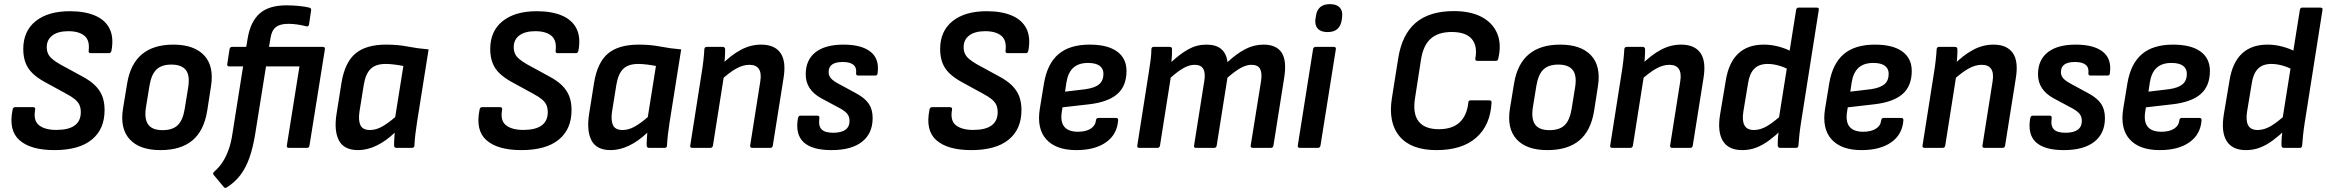

<svg xmlns="http://www.w3.org/2000/svg" viewBox="-20 -720 11330 935"><path d="M244.9 11Q129.9 11 75.2 -37Q20.5 -84.9 41.5 -186.4Q43.2 -198.2 54.6 -198.2H140.4Q153.8 -198.2 151.2 -185.8Q141.4 -132.4 170.3 -109.9Q199.2 -87.3 254.2 -87.3Q314.2 -87.3 343.9 -109.2Q373.5 -131.1 373.5 -173.9Q373.5 -193.6 367 -208.5Q360.4 -223.4 344.8 -236.4Q329.2 -249.4 302.6 -263.5L195.3 -322.2Q160.1 -341.9 137.6 -364Q115 -386 104.1 -415Q93.3 -443.9 93.3 -481.1Q93.3 -568.6 153.6 -617Q213.8 -665.4 319.9 -665.4Q393.1 -665.4 442.8 -644.1Q492.5 -622.9 513.6 -580.4Q534.8 -538 522.8 -472.9Q519.8 -461.1 511 -461.1H421.6Q410.2 -461.1 411.8 -473.6Q418 -523.4 391.3 -545.7Q364.5 -568.1 312.9 -568.1Q262.7 -568.1 235.2 -547.5Q207.7 -526.9 207.7 -490.3Q207.7 -472.9 213.9 -458.8Q220.2 -444.7 234.7 -432.5Q249.2 -420.3 272 -407.1L380 -348.2Q419.2 -327.5 443.1 -303.9Q467 -280.2 478.2 -251.2Q489.3 -222.2 489.3 -183.9Q489.3 -90.5 426.8 -39.8Q364.4 11 244.9 11Z M761.5 11Q659.6 11 611.5 -41.8Q563.3 -94.7 579.1 -191.8L599.3 -314.1Q630.3 -502.7 824.1 -502.7Q924.5 -502.7 973.7 -450.8Q1023 -398.9 1007.6 -300.1L989 -180.2Q973.3 -83.3 916.9 -36.1Q860.5 11 761.5 11ZM771.7 -86.2Q820.4 -86.2 845.5 -110.4Q870.5 -134.6 879.5 -189.7L896.3 -293.8Q905.9 -351.8 885.2 -378.6Q864.5 -405.5 814.7 -405.5Q766.4 -405.5 741.6 -381.1Q716.8 -356.7 707.8 -302.2L690.7 -196.9Q682.1 -141.5 701.5 -113.8Q721 -86.2 771.7 -86.2Z M1275.4 -396.5 1222.8 -67.6Q1212.3 -3.1 1195.4 46.1Q1178.4 95.2 1151.5 131.4Q1124.5 167.5 1083.4 193.3Q1075.9 197.6 1069.9 190.9L1020.6 131.8Q1013.5 124.3 1023.9 115.3Q1047.6 94.7 1064.6 68.3Q1081.6 42 1093.7 7.6Q1105.9 -26.7 1112.1 -70.1L1163.8 -396.5H1096.3Q1085.2 -396.5 1086.6 -407.6L1097.8 -480.5Q1100.1 -491.7 1110.2 -491.7H1179.1L1186.3 -534.5Q1200.3 -615.6 1245.1 -654.8Q1289.9 -694 1375 -694Q1405.9 -694 1437.5 -690.8Q1469.2 -687.6 1487.5 -682.6Q1496.2 -679.3 1495.2 -670.6L1485 -601.5Q1482.7 -589.4 1472.6 -591.7Q1450.7 -597.4 1428.3 -600.7Q1405.9 -604 1383.8 -604Q1344.3 -604 1323.7 -588.1Q1303.1 -572.2 1297.6 -536.3L1290.1 -491.7H1551.8Q1564.2 -491.7 1562.2 -480.5L1487.2 -11.8Q1485.6 0 1475.8 0H1386.4Q1374.9 0 1376.9 -11.8L1438.3 -396.5Z M1723.9 11Q1655 11 1630.4 -36.2Q1605.9 -83.3 1618.9 -165.3L1643 -317Q1659.3 -416.1 1710.9 -459.4Q1762.6 -502.7 1860.6 -502.7Q1917.8 -502.7 1965.5 -493.3Q2013.1 -484 2067.2 -479.4L2010.8 -124.6Q2005.8 -92.9 2002.6 -65Q1999.5 -37.1 1998.1 -11.1Q1997.7 0 1986 0H1910.3Q1899.9 0 1899.2 -11.1Q1898.8 -25.4 1900 -41.6Q1901.1 -57.9 1902.1 -73.8Q1858.9 -32.6 1813.4 -10.8Q1767.9 11 1723.9 11ZM1782 -86.9Q1810 -86.9 1838.5 -102.3Q1867.1 -117.7 1904.6 -149.9L1944.3 -398.7Q1924.3 -402.7 1901.5 -405.6Q1878.7 -408.6 1858.1 -408.6Q1809.9 -408.6 1785.4 -384.9Q1760.8 -361.2 1751.9 -309.2L1730.7 -177.5Q1724.1 -134.5 1735 -110.7Q1745.9 -86.9 1782 -86.9Z M2518.9 11Q2403.9 11 2349.2 -37Q2294.5 -84.9 2315.5 -186.4Q2317.2 -198.2 2328.6 -198.2H2414.4Q2427.8 -198.2 2425.2 -185.8Q2415.4 -132.4 2444.3 -109.9Q2473.2 -87.3 2528.2 -87.3Q2588.2 -87.3 2617.9 -109.2Q2647.5 -131.1 2647.5 -173.9Q2647.5 -193.6 2641 -208.5Q2634.4 -223.4 2618.8 -236.4Q2603.2 -249.4 2576.6 -263.5L2469.3 -322.2Q2434.1 -341.9 2411.6 -364Q2389 -386 2378.1 -415Q2367.3 -443.9 2367.3 -481.1Q2367.3 -568.6 2427.6 -617Q2487.8 -665.4 2593.9 -665.4Q2667.1 -665.4 2716.8 -644.1Q2766.5 -622.9 2787.6 -580.4Q2808.8 -538 2796.8 -472.9Q2793.8 -461.1 2785 -461.1H2695.6Q2684.2 -461.1 2685.8 -473.6Q2692 -523.4 2665.3 -545.7Q2638.5 -568.1 2586.9 -568.1Q2536.7 -568.1 2509.2 -547.5Q2481.7 -526.9 2481.7 -490.3Q2481.7 -472.9 2487.9 -458.8Q2494.2 -444.7 2508.7 -432.5Q2523.2 -420.3 2546 -407.1L2654 -348.2Q2693.2 -327.5 2717.1 -303.9Q2741 -280.2 2752.2 -251.2Q2763.3 -222.2 2763.3 -183.9Q2763.3 -90.5 2700.8 -39.8Q2638.4 11 2518.9 11Z M2953.9 11Q2885 11 2860.4 -36.2Q2835.9 -83.3 2848.9 -165.3L2873 -317Q2889.3 -416.1 2940.9 -459.4Q2992.6 -502.7 3090.6 -502.7Q3147.8 -502.7 3195.5 -493.3Q3243.1 -484 3297.2 -479.4L3240.8 -124.6Q3235.8 -92.9 3232.6 -65Q3229.5 -37.1 3228.1 -11.1Q3227.7 0 3216 0H3140.3Q3129.9 0 3129.2 -11.1Q3128.8 -25.4 3130 -41.6Q3131.1 -57.9 3132.1 -73.8Q3088.9 -32.6 3043.4 -10.8Q2997.9 11 2953.9 11ZM3012 -86.9Q3040 -86.9 3068.5 -102.3Q3097.1 -117.7 3134.6 -149.9L3174.3 -398.7Q3154.3 -402.7 3131.5 -405.6Q3108.7 -408.6 3088.1 -408.6Q3039.9 -408.6 3015.4 -384.9Q2990.8 -361.2 2981.9 -309.2L2960.7 -177.5Q2954.1 -134.5 2965 -110.7Q2975.9 -86.9 3012 -86.9Z M3643.3 0Q3631.7 0 3633.1 -11.1L3682.3 -322.4Q3695.8 -404.4 3629.4 -404.4Q3598.1 -404.4 3564.7 -385.6Q3531.2 -366.9 3486.8 -326.3L3492.2 -403.4Q3540.3 -452.1 3587.9 -477.4Q3635.5 -502.7 3686.5 -502.7Q3752.5 -502.7 3781 -461.8Q3809.4 -420.9 3795.4 -337.9L3743.4 -11.1Q3741.7 0 3732 0ZM3351.4 0Q3339.3 0 3341.3 -11.1L3397.3 -367.1Q3402.3 -396.5 3405.6 -427.4Q3409 -458.4 3410 -479.9Q3410.7 -491.7 3422.4 -491.7H3499.4Q3510.2 -491.7 3511.2 -480.5Q3511.5 -465.1 3509.9 -439.5Q3508.3 -413.9 3505.6 -393.9L3507.1 -361.2L3451.9 -11.1Q3449.5 0 3440.1 0Z M4029.2 11Q3934.9 11 3893.4 -27.5Q3851.9 -66.1 3865.9 -144.6Q3868.3 -156.7 3878.3 -156.7H3961.4Q3971.5 -156.7 3970.2 -144.6Q3964.6 -106.5 3981 -90Q3997.4 -73.5 4036.7 -73.5Q4117 -73.5 4117 -131.5Q4117 -150.9 4107.2 -164.1Q4097.5 -177.3 4073 -191.2L3978.3 -242Q3941.1 -262.7 3922.4 -291.4Q3903.7 -320.1 3903.7 -358Q3903.7 -428 3951 -465.3Q3998.3 -502.7 4087.5 -502.7Q4175.8 -502.7 4219.7 -467.7Q4263.5 -432.8 4253.6 -363.2Q4253.3 -352.1 4242.5 -352.1H4158.8Q4148.3 -352.1 4149 -363.2Q4155.8 -418.1 4083.7 -418.1Q4015.3 -418.1 4015.3 -369.3Q4015.3 -351.5 4026.2 -339Q4037 -326.4 4062.8 -312.5L4150.5 -264.9Q4192.3 -242.2 4210.9 -214.6Q4229.6 -186.9 4229.6 -144.8Q4229.6 -70.5 4178.1 -29.8Q4126.7 11 4029.2 11Z M4709.9 11Q4594.9 11 4540.2 -37Q4485.5 -84.9 4506.5 -186.4Q4508.2 -198.2 4519.6 -198.2H4605.4Q4618.8 -198.2 4616.2 -185.8Q4606.4 -132.4 4635.3 -109.9Q4664.2 -87.3 4719.2 -87.3Q4779.2 -87.3 4808.9 -109.2Q4838.5 -131.1 4838.5 -173.9Q4838.5 -193.6 4832 -208.5Q4825.4 -223.4 4809.8 -236.4Q4794.2 -249.4 4767.6 -263.5L4660.3 -322.2Q4625.1 -341.9 4602.6 -364Q4580 -386 4569.1 -415Q4558.3 -443.9 4558.3 -481.1Q4558.3 -568.6 4618.6 -617Q4678.8 -665.4 4784.9 -665.4Q4858.1 -665.4 4907.8 -644.1Q4957.5 -622.9 4978.6 -580.4Q4999.8 -538 4987.8 -472.9Q4984.8 -461.1 4976 -461.1H4886.6Q4875.2 -461.1 4876.8 -473.6Q4883 -523.4 4856.3 -545.7Q4829.5 -568.1 4777.9 -568.1Q4727.7 -568.1 4700.2 -547.5Q4672.7 -526.9 4672.7 -490.3Q4672.7 -472.9 4678.9 -458.8Q4685.2 -444.7 4699.7 -432.5Q4714.2 -420.3 4737 -407.1L4845 -348.2Q4884.2 -327.5 4908.1 -303.9Q4932 -280.2 4943.2 -251.2Q4954.3 -222.2 4954.3 -183.9Q4954.3 -90.5 4891.8 -39.8Q4829.4 11 4709.9 11Z M5221.3 11Q5122.4 11 5075.2 -41.4Q5028 -93.8 5043.8 -190.9L5064 -314.4Q5080.3 -410.4 5134.8 -456.5Q5189.2 -502.7 5286.3 -502.7Q5373.8 -502.7 5419.8 -469.3Q5465.8 -435.9 5465.8 -374.8Q5465.8 -300.6 5420.4 -261.5Q5375 -222.5 5283.3 -212.1L5154.2 -197.3L5150.3 -172.7Q5143.6 -125.2 5163.8 -101.8Q5184 -78.4 5229.4 -78.4Q5267.4 -78.4 5290.7 -92.9Q5314.1 -107.3 5317.1 -133.9Q5318.4 -145.7 5328.8 -145.7H5414.7Q5425.8 -145.7 5425.1 -134.6Q5420.3 -65.4 5366.2 -27.2Q5312.2 11 5221.3 11ZM5166.6 -273.7 5265.9 -285.5Q5312 -292.1 5332.8 -309.7Q5353.5 -327.4 5353.5 -360.6Q5353.5 -386.3 5334.5 -399.9Q5315.5 -413.5 5278.6 -413.5Q5232.2 -413.5 5206.5 -389.8Q5180.8 -366.1 5173.2 -318.4Z M5528.4 0Q5516.3 0 5518.3 -11.1L5574.3 -367.1Q5579.3 -397.1 5583.1 -426.8Q5587 -456.4 5587 -480.5Q5587.7 -491.7 5598.1 -491.7H5676.4Q5687.2 -491.7 5687.5 -481.1Q5687.9 -466.6 5687.1 -451.2Q5686.3 -435.7 5684.6 -418.2Q5726.5 -457.4 5767 -480Q5807.5 -502.7 5854.6 -502.7Q5902 -502.7 5927.3 -481.1Q5952.6 -459.5 5957.7 -417.4Q6000.5 -457.6 6043.2 -480.1Q6085.8 -502.7 6132.9 -502.7Q6195.9 -502.7 6221.5 -463.5Q6247 -424.4 6233.7 -341.1L6181.4 -11.1Q6179.4 0 6169.6 0H6080.9Q6068.7 0 6070.7 -11.8L6120.9 -324.1Q6127.2 -364.3 6116.3 -384.3Q6105.5 -404.4 6074.8 -404.4Q6049.2 -404.4 6020.7 -388.4Q5992.2 -372.3 5957.4 -341.4L5905.1 -11.1Q5903.1 0 5893 0H5804.3Q5792.8 0 5794.8 -11.1L5844.4 -324.1Q5851.3 -364.3 5839.8 -384.3Q5828.3 -404.4 5798.3 -404.4Q5772.3 -404.4 5744.7 -389.2Q5717 -374 5681.2 -342.1L5628.9 -11.1Q5626.9 0 5617.1 0Z M6310.1 0Q6298 0 6300 -11.8L6374.3 -480.5Q6376.7 -491.7 6386.8 -491.7H6474.8Q6487 -491.7 6485.3 -480.5L6410.6 -11.8Q6408.3 0 6398.8 0ZM6445.2 -563.8Q6413.1 -563.8 6397.9 -579.8Q6382.6 -595.9 6385.6 -625.2L6388 -639.2Q6391.1 -668.8 6408.2 -684.4Q6425.3 -699.9 6456.4 -699.9Q6488.5 -699.9 6503.8 -683.9Q6519.1 -667.9 6516 -639.2L6514.3 -625.2Q6510.5 -595.6 6493.8 -579.7Q6477 -563.8 6445.2 -563.8Z M6975.5 11Q6852.2 11 6795.9 -55.6Q6739.6 -122.2 6758.1 -241.2L6788.8 -434.8Q6807.2 -552 6874.1 -609Q6941 -666 7060.1 -666Q7139.9 -666 7194 -638.1Q7248 -610.1 7270.5 -558.2Q7293 -506.2 7276.3 -434.8Q7274.6 -423.6 7264.5 -423.6H7174Q7163.5 -423.6 7164.5 -434.8Q7176 -496 7147.3 -530.1Q7118.5 -564.2 7049.3 -564.2Q6984.2 -564.2 6947.6 -531.8Q6911 -499.4 6900.1 -430.5L6870.8 -241.7Q6858.8 -166.8 6888.5 -128.8Q6918.3 -90.8 6986.7 -90.8Q7053 -90.8 7088.4 -124.4Q7123.8 -158 7130.4 -220.2Q7131.1 -231.4 7141.5 -231.4H7232.7Q7244.2 -231.4 7243.5 -220.2Q7237.8 -109.9 7168.6 -49.4Q7099.4 11 6975.5 11Z M7515.5 11Q7413.6 11 7365.5 -41.8Q7317.3 -94.7 7333.1 -191.8L7353.3 -314.1Q7384.3 -502.7 7578.1 -502.7Q7678.5 -502.7 7727.7 -450.8Q7777 -398.9 7761.6 -300.1L7743 -180.2Q7727.3 -83.3 7670.9 -36.1Q7614.5 11 7515.5 11ZM7525.7 -86.2Q7574.4 -86.2 7599.5 -110.4Q7624.5 -134.6 7633.5 -189.7L7650.3 -293.8Q7659.9 -351.8 7639.2 -378.6Q7618.5 -405.5 7568.7 -405.5Q7520.4 -405.5 7495.6 -381.1Q7470.8 -356.7 7461.8 -302.2L7444.7 -196.9Q7436.1 -141.5 7455.5 -113.8Q7475 -86.2 7525.7 -86.2Z M8123.3 0Q8111.7 0 8113.1 -11.1L8162.3 -322.4Q8175.8 -404.4 8109.4 -404.4Q8078.1 -404.4 8044.7 -385.6Q8011.2 -366.9 7966.8 -326.3L7972.2 -403.4Q8020.3 -452.1 8067.9 -477.4Q8115.5 -502.7 8166.5 -502.7Q8232.5 -502.7 8261 -461.8Q8289.4 -420.9 8275.4 -337.9L8223.4 -11.1Q8221.7 0 8212 0ZM7831.4 0Q7819.3 0 7821.3 -11.1L7877.3 -367.1Q7882.3 -396.5 7885.6 -427.4Q7889 -458.4 7890 -479.9Q7890.7 -491.7 7902.4 -491.7H7979.4Q7990.2 -491.7 7991.2 -480.5Q7991.5 -465.1 7989.9 -439.5Q7988.3 -413.9 7985.6 -393.9L7987.1 -361.2L7931.9 -11.1Q7929.5 0 7920.1 0Z M8464 11Q8397.6 11 8370.1 -33.6Q8342.6 -78.2 8356.6 -163.2L8384.3 -328.4Q8398.3 -415.2 8444.6 -458.9Q8490.8 -502.7 8569.6 -502.7Q8606.8 -502.7 8644.3 -492.4Q8681.7 -482.1 8706.4 -467.4L8694.7 -378.6Q8669.8 -393.1 8641.6 -400.9Q8613.5 -408.6 8588.1 -408.6Q8545.7 -408.6 8522.6 -384.9Q8499.5 -361.3 8492.5 -313.5L8469.7 -176.1Q8462.8 -132 8475.3 -109.4Q8487.8 -86.9 8521.3 -86.9Q8552.2 -86.9 8584.6 -105.5Q8616.9 -124.1 8662 -165.7L8656.6 -88.6Q8624.9 -58.2 8594.3 -35.7Q8563.8 -13.2 8532.2 -1.1Q8500.6 11 8464 11ZM8648.4 0Q8638 0 8637.3 -11.8Q8636.9 -28.4 8638.5 -50.6Q8640.2 -72.9 8642.8 -90.9L8641.6 -136.2L8726.8 -671.9Q8728.8 -683 8738.6 -683H8826.7Q8839.1 -683 8837.1 -671.9L8750.2 -120.7Q8745.2 -89 8742.3 -60.5Q8739.5 -32 8738.1 -12.4Q8737.7 0 8727.3 0Z M9045.3 11Q8946.4 11 8899.2 -41.4Q8852 -93.8 8867.8 -190.9L8888 -314.4Q8904.3 -410.4 8958.8 -456.5Q9013.2 -502.7 9110.3 -502.7Q9197.8 -502.7 9243.8 -469.3Q9289.8 -435.9 9289.8 -374.8Q9289.8 -300.6 9244.4 -261.5Q9199 -222.5 9107.3 -212.1L8978.2 -197.3L8974.3 -172.7Q8967.6 -125.2 8987.8 -101.8Q9008 -78.4 9053.4 -78.4Q9091.4 -78.4 9114.7 -92.9Q9138.1 -107.3 9141.1 -133.9Q9142.4 -145.7 9152.8 -145.7H9238.7Q9249.8 -145.7 9249.1 -134.6Q9244.3 -65.4 9190.2 -27.2Q9136.2 11 9045.3 11ZM8990.6 -273.7 9089.9 -285.5Q9136 -292.1 9156.8 -309.7Q9177.5 -327.4 9177.5 -360.6Q9177.5 -386.3 9158.5 -399.9Q9139.5 -413.5 9102.6 -413.5Q9056.2 -413.5 9030.5 -389.8Q9004.8 -366.1 8997.2 -318.4Z M9644.3 0Q9632.7 0 9634.1 -11.1L9683.3 -322.4Q9696.8 -404.4 9630.4 -404.4Q9599.1 -404.4 9565.7 -385.6Q9532.2 -366.9 9487.8 -326.3L9493.2 -403.4Q9541.3 -452.1 9588.9 -477.4Q9636.5 -502.7 9687.5 -502.7Q9753.5 -502.7 9782 -461.8Q9810.4 -420.9 9796.4 -337.9L9744.4 -11.1Q9742.7 0 9733 0ZM9352.4 0Q9340.3 0 9342.3 -11.1L9398.3 -367.1Q9403.3 -396.5 9406.6 -427.4Q9410 -458.4 9411 -479.9Q9411.7 -491.7 9423.4 -491.7H9500.4Q9511.2 -491.7 9512.2 -480.5Q9512.5 -465.1 9510.9 -439.5Q9509.3 -413.9 9506.6 -393.9L9508.1 -361.2L9452.9 -11.1Q9450.5 0 9441.1 0Z M10030.2 11Q9935.9 11 9894.4 -27.5Q9852.9 -66.1 9866.9 -144.6Q9869.3 -156.7 9879.3 -156.7H9962.4Q9972.5 -156.7 9971.2 -144.6Q9965.6 -106.5 9982 -90Q9998.4 -73.5 10037.7 -73.5Q10118 -73.5 10118 -131.5Q10118 -150.9 10108.2 -164.1Q10098.5 -177.3 10074 -191.2L9979.3 -242Q9942.1 -262.7 9923.4 -291.4Q9904.7 -320.1 9904.7 -358Q9904.7 -428 9952 -465.3Q9999.3 -502.7 10088.5 -502.7Q10176.8 -502.7 10220.7 -467.7Q10264.5 -432.8 10254.6 -363.2Q10254.3 -352.1 10243.5 -352.1H10159.8Q10149.3 -352.1 10150 -363.2Q10156.8 -418.1 10084.7 -418.1Q10016.3 -418.1 10016.3 -369.3Q10016.3 -351.5 10027.2 -339Q10038 -326.4 10063.8 -312.5L10151.5 -264.9Q10193.3 -242.2 10211.9 -214.6Q10230.6 -186.9 10230.6 -144.8Q10230.6 -70.5 10179.1 -29.8Q10127.7 11 10030.2 11Z M10497.3 11Q10398.4 11 10351.2 -41.4Q10304 -93.8 10319.8 -190.9L10340 -314.4Q10356.3 -410.4 10410.8 -456.5Q10465.2 -502.7 10562.3 -502.7Q10649.8 -502.7 10695.8 -469.3Q10741.8 -435.9 10741.8 -374.8Q10741.8 -300.6 10696.4 -261.5Q10651 -222.5 10559.3 -212.1L10430.2 -197.3L10426.3 -172.7Q10419.6 -125.2 10439.8 -101.8Q10460 -78.4 10505.4 -78.4Q10543.4 -78.4 10566.7 -92.9Q10590.1 -107.3 10593.1 -133.9Q10594.4 -145.7 10604.8 -145.7H10690.7Q10701.8 -145.7 10701.1 -134.6Q10696.3 -65.4 10642.2 -27.2Q10588.2 11 10497.3 11ZM10442.6 -273.7 10541.9 -285.5Q10588 -292.1 10608.8 -309.7Q10629.5 -327.4 10629.5 -360.6Q10629.5 -386.3 10610.5 -399.9Q10591.5 -413.5 10554.6 -413.5Q10508.2 -413.5 10482.5 -389.8Q10456.8 -366.1 10449.2 -318.4Z M10917 11Q10850.6 11 10823.1 -33.6Q10795.6 -78.2 10809.6 -163.2L10837.3 -328.4Q10851.3 -415.2 10897.6 -458.9Q10943.8 -502.7 11022.6 -502.7Q11059.8 -502.7 11097.3 -492.4Q11134.7 -482.1 11159.4 -467.4L11147.7 -378.6Q11122.8 -393.1 11094.6 -400.9Q11066.5 -408.6 11041.1 -408.6Q10998.7 -408.6 10975.6 -384.9Q10952.5 -361.3 10945.5 -313.5L10922.7 -176.1Q10915.8 -132 10928.3 -109.4Q10940.8 -86.9 10974.3 -86.9Q11005.2 -86.9 11037.6 -105.5Q11069.9 -124.1 11115 -165.7L11109.6 -88.6Q11077.9 -58.2 11047.3 -35.7Q11016.8 -13.2 10985.2 -1.1Q10953.6 11 10917 11ZM11101.4 0Q11091 0 11090.3 -11.8Q11089.9 -28.4 11091.5 -50.6Q11093.2 -72.9 11095.8 -90.9L11094.6 -136.2L11179.8 -671.9Q11181.8 -683 11191.6 -683H11279.7Q11292.1 -683 11290.1 -671.9L11203.2 -120.7Q11198.2 -89 11195.3 -60.5Q11192.5 -32 11191.1 -12.4Q11190.7 0 11180.3 0Z"/></svg>

Font: Sofia Sans Semi Condensed
Style: Italic
Weight: 400
Italic angle: -9°
Designer: Botio Nikoltchev, Ani Petrova
Foundry: lettersoup
Version: Version 4.101